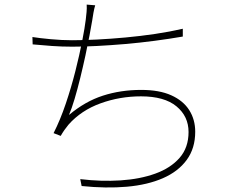

<svg xmlns="http://www.w3.org/2000/svg" viewBox="-20 -792 1040 835"><path d="M394 -769Q390 -756 386.5 -737Q383 -718 381 -703Q377 -679 369.5 -639Q362 -599 351.5 -550.5Q341 -502 329 -453Q317 -404 304.5 -362Q292 -320 280 -292Q350 -351 427.5 -376Q505 -401 594 -401Q673 -401 725 -377.5Q777 -354 803 -313Q829 -272 829 -219Q829 -147 792 -96.5Q755 -46 688.5 -17Q622 12 532 20Q442 28 335 17L329 -13Q420 -2 504.5 -7.5Q589 -13 655.5 -37Q722 -61 761 -105.5Q800 -150 800 -218Q800 -286 747.5 -329.5Q695 -373 593 -373Q501 -373 417 -342.5Q333 -312 278 -250Q268 -238 260 -226.5Q252 -215 244 -201L213 -213Q242 -270 266 -341Q290 -412 308 -483.5Q326 -555 337.5 -614Q349 -673 353 -707Q355 -724 356.5 -740Q358 -756 357 -772ZM121 -631Q152 -626 201 -621.5Q250 -617 293 -617Q341 -617 401 -620Q461 -623 526 -629Q591 -635 655 -644.5Q719 -654 775 -667V-633Q717 -623 652.5 -614.5Q588 -606 524 -600.5Q460 -595 401 -592Q342 -589 294 -589Q249 -589 206.5 -592Q164 -595 122 -599Z"/></svg>

Font: Noto Sans JP Thin Thin
Style: Regular
Weight: 250
Version: Version 2.004-H2;hotconv 1.0.118;makeotfexe 2.5.65603